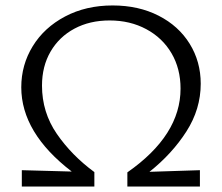

<svg xmlns="http://www.w3.org/2000/svg" viewBox="-20 -684 813 704"><path d="M528 -54 713 -60V0H447V-52Q642 -188 642 -359Q642 -432 609 -488.5Q576 -545 516.5 -577Q457 -609 382 -609Q309 -609 253 -579Q197 -549 165.5 -495Q134 -441 134 -370Q134 -272 188.5 -193Q243 -114 326 -53V0H60V-60L243 -55Q58 -197 58 -364Q58 -446 100 -514.5Q142 -583 218.5 -623.5Q295 -664 393 -664Q488 -664 561.5 -626.5Q635 -589 675.5 -523.5Q716 -458 716 -377Q716 -284 663.5 -202Q611 -120 528 -54Z"/></svg>

Font: Ysabeau
Style: Regular
Weight: 400
Designer: Christian Thalmann (Catharsis Fonts)
Version: Version 0.003